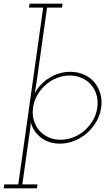

<svg xmlns="http://www.w3.org/2000/svg" viewBox="-74 -770 593 1040"><path d="M-51 229 -54 250H126L129 229H47L87 -55Q89 -69 90.5 -81.5Q92 -94 93 -107Q106 -57 148 -24.5Q190 8 252 8Q292 8 329.5 -7.5Q367 -23 397 -49Q427 -75 447.5 -110.5Q468 -146 474 -187Q480 -227 469.5 -262.5Q459 -298 437 -325Q414 -351 380.5 -366Q347 -381 307 -381Q276 -381 247 -372.5Q218 -364 193 -348Q167 -332 147.5 -311Q128 -290 114 -265Q116 -280 119 -295Q122 -310 124 -325L181 -729H262L265 -750H86L83 -729H160L25 229ZM453 -187Q448 -151 430 -119.5Q412 -88 385 -64Q358 -40 324 -26.5Q290 -13 254 -13Q218 -13 188.5 -26.5Q159 -40 138 -64Q118 -88 109 -119.5Q100 -151 105 -187Q110 -223 128 -254.5Q146 -286 173 -310Q200 -334 233.5 -347.5Q267 -361 304 -361Q339 -361 369 -347.5Q399 -334 419 -311Q440 -287 449 -255Q458 -223 453 -187Z"/></svg>

Font: Josefin Slab ExtraLight
Style: Italic
Weight: 250
Italic angle: -12°
Designer: Santiago Orozco
Foundry: Typemade
Version: Version 2.100